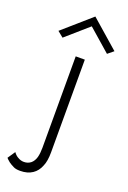

<svg xmlns="http://www.w3.org/2000/svg" viewBox="-250 -754 688 1031"><g transform="rotate(20 94.0 -238.5)"><path d="M-49 134 -78 177Q-76 181 -58 196Q-49 203 -29 213Q-16 220 9 220Q51 220 79 201Q106 183 119 149Q132 120 132 69V-460H80V63Q80 94 74 117Q67 141 52 154Q35 168 12 168Q-6 168 -21 159Q-36 152 -49 134ZM266 -557 106 -697 -54 -557 -21 -530 106 -641 233 -530Z"/></g></svg>

Font: NM-font
Style: Light
Weight: 500
Designer: ""
Foundry: ""
Version: ""